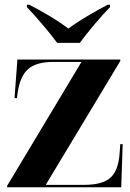

<svg xmlns="http://www.w3.org/2000/svg" viewBox="-20 -786 546 806"><path d="M10 0H489L495 -181H485L482 -141Q477 -70 443.5 -40Q410 -10 333 -10H172L485 -530V-536H53L41 -374H51L54 -396Q64 -466 98 -496Q132 -526 203 -526H322L10 -6ZM220 -606H315Q340 -640 376.5 -683.5Q413 -727 442 -756V-766H432Q399 -749 352 -721.5Q305 -694 267 -666Q230 -694 183.5 -721.5Q137 -749 103 -766H93V-756Q121 -727 158 -683.5Q195 -640 220 -606Z"/></svg>

Font: Noto Serif Display SemiCondensed Extra
Style: Regular
Weight: 800
Width: 4
Designer: Monotype Design Team
Foundry: Monotype Imaging Inc.
Version: Version 1.900